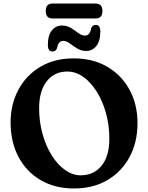

<svg xmlns="http://www.w3.org/2000/svg" viewBox="-20 -1048 838 1087"><path d="M398 -717.5Q506.5 -717.5 587.5 -670Q668.5 -622.5 713.5 -539.5Q758.5 -456.5 758.5 -351Q758.5 -243 713.8 -159.5Q669 -76 588.2 -28.5Q507.5 19 398.5 19Q290 19 209.2 -28.8Q128.5 -76.5 84.2 -160.8Q40 -245 40 -355Q40 -457 83.8 -539.2Q127.5 -621.5 207.8 -669.5Q288 -717.5 398 -717.5ZM599 -263Q599 -339 580 -407.5Q561 -476 527.8 -529Q494.5 -582 451.8 -612.5Q409 -643 361 -643Q287 -643 244.2 -587.2Q201.5 -531.5 201.5 -436Q201.5 -358.5 220.8 -289.5Q240 -220.5 273.2 -167.8Q306.5 -115 349 -85.2Q391.5 -55.5 437.5 -55.5Q510 -55.5 554.5 -109.2Q599 -163 599 -263ZM468.5 -759.5Q439.5 -759.5 416.8 -773.8Q394 -788 375 -802.2Q356 -816.5 338 -816.5Q310.5 -816.5 303.5 -777Q297 -756.5 277 -756.5Q251 -756.5 251 -793.5Q251 -848 273.5 -875.8Q296 -903.5 330 -903.5Q359.5 -903.5 382.2 -889.2Q405 -875 423.8 -860.8Q442.5 -846.5 461 -846.5Q489 -846.5 495.5 -886Q502 -907 522 -907Q548 -907 548 -870Q548 -815 525.2 -787.2Q502.5 -759.5 468.5 -759.5ZM239 -985.5Q239 -1028 277.5 -1028H521Q560 -1028 560 -985.5Q560 -943.5 521 -943.5H277.5Q239 -943.5 239 -985.5Z"/></svg>

Font: Fraunces 9pt S100 SemiBold
Style: Regular
Weight: 600
Version: Version 1.000; ttfautohint (v1.8.3)